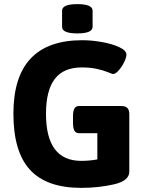

<svg xmlns="http://www.w3.org/2000/svg" viewBox="-20 -903 712 931"><path d="M607 -349V-71Q607 -26 532 -9Q457 8 374 8Q206 8 125.5 -79.5Q45 -167 45 -352Q45 -708 379 -708Q425 -708 475 -699Q525 -690 559 -674Q593 -658 593 -638Q593 -624 582 -601.5Q571 -579 555.5 -561.5Q540 -544 528 -544Q525 -544 503 -553Q481 -562 449.5 -569Q418 -576 376 -576Q288 -576 245.5 -520Q203 -464 203 -351Q203 -123 374 -123Q414 -123 452 -130V-257H364Q348 -257 341 -269Q334 -281 334 -307V-339Q334 -365 341 -377Q348 -389 364 -389H567Q588 -389 597.5 -379.5Q607 -370 607 -349ZM281 -773V-851Q281 -883 355 -883Q429 -883 429 -851V-773Q429 -741 355 -741Q281 -741 281 -773Z"/></svg>

Font: Asap-Bold
Style: Bold
Weight: 700
Designer: Pablo Cosgaya
Foundry: Omnibus-Type
Version: Version 2.000; ttfautohint (v1.8)